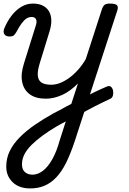

<svg xmlns="http://www.w3.org/2000/svg" viewBox="-36 -535 721 1074"><path d="M421 19Q439 8 458 -2Q477 -12 495.5 -21Q514 -30 531 -37.5Q548 -45 562 -51Q577 -57 585.5 -49Q594 -41 596.5 -27.5Q599 -14 595.5 -0.5Q592 13 580 18Q560 27 539 37.5Q518 48 496.5 58.5Q475 69 454 81Q433 93 412 104ZM133 519Q71 519 35 484.5Q-1 450 -1 397Q-1 350 18.5 310Q38 270 74 233.5Q110 197 158.5 163.5Q207 130 265 98Q282 90 298 81Q314 72 330.5 63Q347 54 363 46L400 -68Q380 -48 358 -31.5Q336 -15 313 -4.5Q290 6 266.5 11.5Q243 17 220 17Q164 17 130.5 -7.5Q97 -32 88 -76.5Q79 -121 98 -180L164 -391Q172 -415 165.5 -427.5Q159 -440 141 -440Q125 -440 111.5 -431Q98 -422 84.5 -403.5Q71 -385 55 -355Q48 -343 40.5 -336.5Q33 -330 13 -331Q-7 -333 -13 -346Q-19 -359 -12 -376Q4 -415 28 -446.5Q52 -478 82.5 -496.5Q113 -515 148 -515Q180 -515 202.5 -504Q225 -493 237.5 -472.5Q250 -452 251 -423Q252 -394 241 -359L186 -180Q173 -138 175.5 -111.5Q178 -85 196.5 -73Q215 -61 251 -61Q275 -61 300.5 -71Q326 -81 352 -100Q378 -119 401.5 -145.5Q425 -172 444 -205L534 -483Q541 -503 550.5 -509Q560 -515 579 -515Q610 -515 618.5 -505.5Q627 -496 620 -476L383 252Q359 325 333.5 376Q308 427 277.5 458.5Q247 490 211.5 504.5Q176 519 133 519ZM146 442Q176 442 204.5 420Q233 398 257 355Q281 312 298 250L332 144Q322 149 313.5 154Q305 159 297 163Q289 167 281 172Q237 198 201.5 224Q166 250 140 276Q114 302 100.5 328.5Q87 355 87 384Q87 404 94.5 416.5Q102 429 115.5 435.5Q129 442 146 442Z"/></svg>

Font: Playwrite RO
Style: Regular
Weight: 400
Designer: Veronika Burian, José Scaglione
Foundry: TypeTogether
Version: Version 1.002